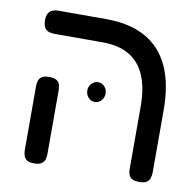

<svg xmlns="http://www.w3.org/2000/svg" viewBox="-70 -654 749 735"><g transform="rotate(10 304.5 -286.0)"><path d="M518 10Q500 10 490.5 5Q481 0 477 -9.5Q473 -19 473 -29V-274Q473 -347 452.5 -395Q432 -443 391 -467.5Q350 -492 288 -492H100Q87 -492 77 -495.5Q67 -499 61 -509Q55 -519 55 -537Q55 -556 61 -565Q67 -574 77 -578Q87 -582 99 -582H285Q377 -582 438.5 -547.5Q500 -513 531 -445.5Q562 -378 562 -276V-36Q562 -23 558.5 -12.5Q555 -2 545.5 4Q536 10 518 10ZM108 10Q90 10 81 4Q72 -2 68.5 -12.5Q65 -23 65 -35V-282Q65 -295 68.5 -305Q72 -315 81.5 -320.5Q91 -326 109 -326Q128 -326 137.5 -320Q147 -314 150 -304Q153 -294 153 -281V-34Q153 -22 149.5 -12Q146 -2 136.5 4Q127 10 108 10ZM297 -262Q281 -262 271 -273.5Q261 -285 261 -302Q261 -316 272 -327.5Q283 -339 296 -339Q311 -339 321.5 -328Q332 -317 332 -301Q332 -285 322 -273.5Q312 -262 297 -262Z"/></g></svg>

Font: Fredoka Light
Style: Regular
Weight: 400
Version: Version 2.001